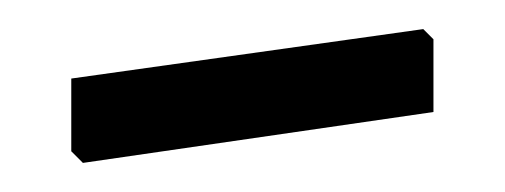

<svg xmlns="http://www.w3.org/2000/svg" viewBox="-20 -320 347 132"><path d="M278 -243V-293L271 -300L29 -266V-216L37 -208Z"/></svg>

Font: Alegreya Sans SC
Style: Regular
Weight: 400
Designer: Juan Pablo del Peral
Foundry: Huerta Tipografica
Version: Version 1.000;PS 001.000;hotconv 1.0.70;makeotf.lib2.5.58329